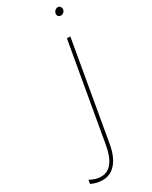

<svg xmlns="http://www.w3.org/2000/svg" viewBox="-308 -730 773 974"><g transform="rotate(-30 78.5 -243.0)"><path d="M-17 194C44 194 88 145 104 53L204 -520H184L85 46C70 132 37 175 -16 175C-37 175 -59 168 -80 156L-84 178C-64 189 -39 194 -17 194ZM217 -635C229 -635 241 -646 241 -660C241 -670 234 -680 222 -680C209 -680 197 -667 197 -654C197 -643 204 -635 217 -635Z"/></g></svg>

Font: Fixel Text 20240404 Thin
Style: Italic
Weight: 100
Width: 4
Italic angle: -10°
Designer: AlfaBravo + MacPaw
Foundry: Kyrylo Tkachov, Marchela Mozhyna, Serhii Makarenko, Maria Weinstein, Zakhar Kryvoshyya
Version: Version 1.211;Glyphs 3.2 (3225)